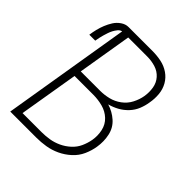

<svg xmlns="http://www.w3.org/2000/svg" viewBox="-204 -859 984 984"><g transform="rotate(45 288.0 -367.5)"><path d="M34 0H223Q256 0 290 -5.5Q324 -11 356 -26Q388 -41 415 -65.5Q442 -90 456.5 -122.5Q471 -155 476 -188Q483 -231 474 -272.5Q465 -314 434 -341.5Q403 -369 363 -381Q390 -388 415.5 -402Q441 -416 461 -437.5Q481 -459 491.5 -485Q502 -511 506 -538Q512 -570 509 -602Q506 -634 491 -660.5Q476 -687 450.5 -704.5Q425 -722 394 -728.5Q363 -735 330 -735H156Q135 -735 115.5 -721.5Q96 -708 84 -689Q72 -670 63.5 -649Q55 -628 50 -607Q45 -586 42 -565H85Q87 -577 89.5 -589Q92 -601 95.5 -613Q99 -625 103 -637Q107 -649 113 -660.5Q119 -672 128 -683Q137 -694 149 -696ZM144 -401 193 -696H330Q362 -696 391 -687Q420 -678 439.5 -656Q459 -634 464 -604Q469 -574 464 -543Q459 -513 444 -484Q429 -455 402.5 -435.5Q376 -416 345.5 -408.5Q315 -401 285 -401ZM223 -39H84L138 -362H274Q309 -362 342.5 -353Q376 -344 400.5 -321Q425 -298 432.5 -264Q440 -230 434 -195Q429 -167 417 -140.5Q405 -114 382.5 -93.5Q360 -73 333 -60.5Q306 -48 278 -43.5Q250 -39 223 -39Z"/></g></svg>

Font: Iosevka Sparkle XLtObl
Style: Regular
Weight: 200
Italic angle: -9°
Designer: Belleve Invis
Foundry: Belleve Invis
Version: Version 4.5.0; ttfautohint (v1.8.3)